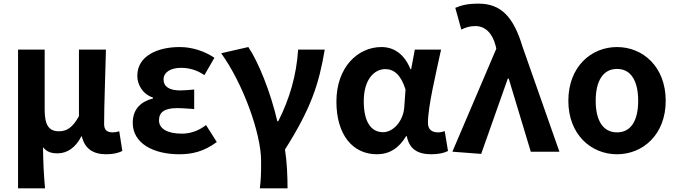

<svg xmlns="http://www.w3.org/2000/svg" viewBox="-20 -832 3715 1053"><path d="M79 201H227C220 120 217 66 216 -25C237 3 265 9 296 9C349 9 395 -23 426 -84H429C444 -19 488 14 562 14C605 14 630 6 651 -4L634 -112C622 -108 609 -106 599 -106C569 -106 551 -117 551 -152C551 -257 558 -423 561 -560H413V-195C378 -131 345 -112 303 -112C249 -112 225 -145 225 -229V-560H79Z M963 14C1035 14 1098 -1 1169 -53L1110 -146C1065 -111 1017 -99 978 -99C896 -99 852 -127 852 -172C852 -218 884 -239 951 -239C981 -239 1013 -236 1045 -234V-341C1019 -339 992 -336 969 -336C907 -336 877 -358 877 -396C877 -436 916 -460 973 -460C1018 -460 1062 -447 1101 -420L1156 -515C1101 -552 1033 -574 966 -574C843 -574 733 -525 733 -416C733 -369 761 -316 819 -297V-292C753 -275 708 -234 708 -158C708 -46 821 14 963 14Z M1405 201H1557C1557 137 1554 57 1543 -12C1686 -238 1729 -370 1761 -560H1615C1606 -419 1568 -289 1506 -167H1501C1463 -330 1397 -492 1342 -574L1193 -540C1311 -377 1412 -102 1412 51C1412 124 1411 153 1405 201Z M2047 14C2115 14 2168 -19 2207 -85H2211C2225 -14 2271 14 2346 14C2388 14 2418 6 2437 -4L2419 -113C2406 -108 2393 -106 2382 -106C2350 -106 2327 -121 2327 -158C2327 -248 2370 -425 2399 -560H2255L2235 -453H2231C2196 -539 2137 -574 2072 -574C1942 -574 1825 -463 1825 -275C1825 -93 1914 14 2047 14ZM2081 -107C2016 -107 1975 -162 1975 -277C1975 -398 2034 -453 2093 -453C2140 -453 2179 -422 2204 -341L2197 -242C2191 -168 2137 -107 2081 -107Z M2619 12 2765 -401H2770L2891 0H3048L2846 -575C2797 -738 2729 -812 2605 -812C2542 -812 2511 -803 2477 -789L2510 -670C2534 -681 2554 -689 2588 -689C2639 -689 2680 -652 2698 -582L2702 -565L2461 0Z M3364 14C3506 14 3631 -94 3631 -279C3631 -466 3506 -574 3364 -574C3222 -574 3097 -466 3097 -279C3097 -94 3222 14 3364 14ZM3364 -106C3286 -106 3247 -173 3247 -279C3247 -386 3286 -454 3364 -454C3442 -454 3480 -386 3480 -279C3480 -173 3442 -106 3364 -106Z"/></svg>

Font: Noto Sans KR Bold
Style: Regular
Weight: 700
Designer: Ryoko NISHIZUKA  (kana & ideographs); Paul D. Hunt (Latin, Greek & Cyrillic); Wenlong ZHANG  (bopomofo); Sandoll Communi
Foundry: Adobe Systems Incorporated
Version: Version 1.004;PS 1.004;hotconv 1.0.82;makeotf.lib2.5.63406